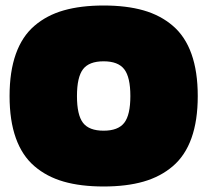

<svg xmlns="http://www.w3.org/2000/svg" viewBox="-20 -674 760 704"><path d="M359.9 -653.8Q443.8 -653.8 506.1 -636Q568.4 -618.2 613.8 -579.3Q659.2 -540.5 682.1 -476.1Q705.1 -411.6 705.1 -321.8Q705.1 -231.9 682.1 -167.7Q659.2 -103.5 613.8 -64.7Q568.4 -25.9 506.1 -8.1Q443.8 9.8 359.9 9.8Q275.9 9.8 213.6 -8.1Q151.4 -25.9 106.2 -64.7Q61 -103.5 38.1 -167.7Q15.1 -231.9 15.1 -321.8Q15.1 -411.6 38.1 -476.1Q61 -540.5 106.2 -579.3Q151.4 -618.2 213.9 -636Q276.4 -653.8 359.9 -653.8ZM284.4 -223.6Q306.6 -194.8 359.9 -194.8Q413.1 -194.8 435.5 -223.6Q458 -252.4 458 -321.8Q458 -391.1 435.5 -420.2Q413.1 -449.2 359.9 -449.2Q306.6 -449.2 284.4 -420.2Q262.2 -391.1 262.2 -321.8Q262.2 -252.4 284.4 -223.6Z"/></svg>

Font: Kanit Black
Style: Regular
Weight: 900
Designer: Katatrad Team
Foundry: CadsonDemak
Version: Version 1.000;PS 001.000;hotconv 1.0.88;makeotf.lib2.5.64775